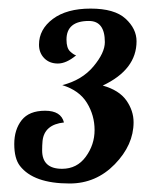

<svg xmlns="http://www.w3.org/2000/svg" viewBox="-20 -769 356 447"><path d="M78.1 -418.9Q78.1 -376 124.5 -376Q159.2 -376 179.7 -404.1Q200.2 -432.1 200.2 -466.3Q200.2 -500.5 182.4 -529.5Q164.6 -558.6 125 -570.8Q170.9 -582.5 197.5 -614.3Q224.1 -646 224.1 -670.9Q224.1 -720.2 187 -720.2Q134.8 -720.2 134.8 -676.8Q134.8 -657.2 143.1 -649.4Q151.4 -641.6 157.2 -640.1Q134.3 -621.1 114.7 -621.1Q95.2 -621.1 83 -633.5Q70.8 -646 70.8 -665Q70.8 -700.7 103 -724.9Q135.3 -749 190.9 -749Q246.6 -749 272.2 -725.6Q297.9 -702.1 297.9 -672.9Q297.9 -606.9 219.2 -569.8Q257.3 -559.1 274.2 -535.2Q291 -511.2 291 -484.4Q291 -431.6 247.3 -386.7Q203.6 -341.8 142.1 -341.8Q58.1 -341.8 26.4 -382.8Q13.2 -399.9 13.2 -433.6Q13.2 -467.3 30.5 -489.3Q47.9 -511.2 85 -511.2Q122.1 -511.2 128.9 -483.9Q83.5 -479 79.1 -441.4Q78.1 -430.7 78.1 -418.9Z"/></svg>

Font: UVF Lobster12
Style: Regular
Weight: 400
Designer: Pablo Impallari
Foundry: Pablo Impallari. www.impallari.com
Version: Version 1.004